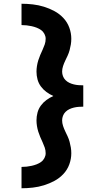

<svg xmlns="http://www.w3.org/2000/svg" viewBox="-20 -853 540 1026"><path d="M95 153V39Q109 39 122.5 37.5Q136 36 149.5 33Q163 30 176 25Q189 20 200 12Q211 4 217.5 -8.5Q224 -21 224 -34Q224 -50 219 -64.5Q214 -79 207.5 -93Q201 -107 195 -121Q189 -135 184.5 -149.5Q180 -164 177.5 -179.5Q175 -195 175 -210Q175 -231 180.5 -251.5Q186 -272 198.5 -289Q211 -306 228 -318.5Q245 -331 265 -340Q245 -349 228 -361.5Q211 -374 198.5 -391Q186 -408 180.5 -428.5Q175 -449 175 -470Q175 -485 177.5 -500.5Q180 -516 184.5 -530.5Q189 -545 195 -559Q201 -573 207.5 -587Q214 -601 219 -615.5Q224 -630 224 -646Q224 -659 217.5 -671.5Q211 -684 200 -692Q189 -700 176 -705Q163 -710 149.5 -713Q136 -716 122.5 -717.5Q109 -719 95 -719V-833Q125 -833 155.5 -829.5Q186 -826 215 -817Q244 -808 271 -793.5Q298 -779 319 -756.5Q340 -734 350.5 -705Q361 -676 361 -646Q361 -630 358.5 -615Q356 -600 352 -585Q348 -570 341.5 -556Q335 -542 328.5 -528.5Q322 -515 317 -500Q312 -485 312 -470Q312 -458 316.5 -446Q321 -434 330 -425Q339 -416 350.5 -410.5Q362 -405 374.5 -402Q387 -399 399.5 -398Q412 -397 425 -397V-283Q412 -283 399.5 -282Q387 -281 374.5 -278Q362 -275 350.5 -269.5Q339 -264 330 -255Q321 -246 316.5 -234Q312 -222 312 -210Q312 -195 317 -180Q322 -165 328.5 -151.5Q335 -138 341.5 -124Q348 -110 352 -95Q356 -80 358.5 -65Q361 -50 361 -34Q361 -4 350.5 25Q340 54 319 76.5Q298 99 271 113.5Q244 128 215 137Q186 146 155.5 149.5Q125 153 95 153Z"/></svg>

Font: Iosevka Term Curly Heavy
Style: Regular
Weight: 900
Designer: Belleve Invis
Foundry: Belleve Invis
Version: Version 32.3.0